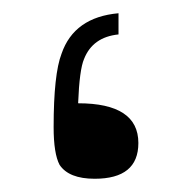

<svg xmlns="http://www.w3.org/2000/svg" viewBox="-20 -270 292 290"><path d="M61 -78Q61 -158 73 -189Q92 -244 159 -250V-218Q120 -214 107 -181Q100 -165 98 -114Q189 -114 189 -54Q189 0 123 0Q84 0 70 -21Q61 -38 61 -78Z"/></svg>

Font: Yekan
Style: Regular
Weight: 400
Designer: ParsMizban Co
Foundry: ParsMizban Co
Version: Version 2.000